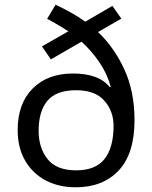

<svg xmlns="http://www.w3.org/2000/svg" viewBox="-20 -785 645 815"><path d="M216 -765Q248 -750 280.5 -732Q313 -714 342 -693L457 -760L495 -706L396 -649Q464 -585 507.5 -491Q551 -397 551 -275Q551 -133 484 -61.5Q417 10 301 10Q229 10 173.5 -19.5Q118 -49 86.5 -103.5Q55 -158 55 -233Q55 -345 118.5 -409Q182 -473 290 -473Q343 -473 382.5 -459Q422 -445 446 -415L450 -417Q434 -474 401 -522Q368 -570 326 -608L196 -533L158 -588L270 -652Q249 -666 226 -679.5Q203 -693 180 -705ZM303 -402Q219 -402 181.5 -357.5Q144 -313 144 -230Q144 -157 182 -109.5Q220 -62 303 -62Q386 -62 424 -110.5Q462 -159 462 -251Q462 -313 423 -357.5Q384 -402 303 -402Z"/></svg>

Font: Noto Sans Old Turkic
Style: Regular
Weight: 400
Designer: Monotype Design Team
Foundry: Monotype Imaging Inc.
Version: Version 2.003; ttfautohint (v1.8.4.7-5d5b)